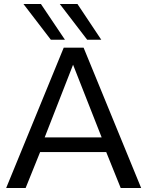

<svg xmlns="http://www.w3.org/2000/svg" viewBox="-20 -947 742 967"><path d="M11 0 301 -707H401L691 0H588L515 -181H182L109 0ZM205 -255H492L348 -621ZM419 -747 281 -927H370L490 -747ZM236 -747 98 -927H186L307 -747Z"/></svg>

Font: Georama SemiExpanded
Style: Regular
Weight: 400
Width: 6
Designer: Jean-Baptiste Levee
Foundry: Production Type
Version: Version 1.001